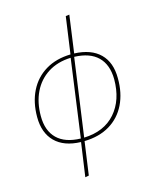

<svg xmlns="http://www.w3.org/2000/svg" viewBox="-135 -825 890 1110"><g transform="rotate(-15 310.5 -270.0)"><path d="M285 -7 257 192 235 196 264 -7Q163 -10 109.5 -63.5Q56 -117 56 -212Q56 -300 89.5 -367Q123 -434 186 -472Q249 -510 336 -512L367 -733L389 -736L358 -512Q459 -508 512 -455.5Q565 -403 565 -309Q566 -220 533 -152.5Q500 -85 437 -47Q374 -9 285 -7ZM543 -309Q542 -396 494 -443Q446 -490 353 -493L288 -27Q409 -31 476 -107.5Q543 -184 543 -309ZM268 -27 332 -493Q252 -490 195 -453.5Q138 -417 108 -355Q78 -293 78 -212Q78 -124 126.5 -76.5Q175 -29 268 -27Z"/></g></svg>

Font: FiraGO Thin
Style: Italic
Weight: 100
Italic angle: -8°
Designer: bBox Type GmbH
Foundry: bBox Type GmbH
Version: Version 1.001